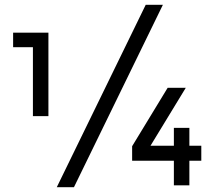

<svg xmlns="http://www.w3.org/2000/svg" viewBox="-20 -777 903 805"><path d="M591 -757H663L290 8H218ZM709 -166V-241H774V-166H824V-103H774V0H709V-103H534V-164L683 -409H759L611 -166ZM35 -640H183V-290H118V-579H35Z"/></svg>

Font: Montserrat Alternates
Style: Regular
Weight: 400
Designer: Julieta Ulanovsky
Foundry: Julieta Ulanovsky
Version: Version 2.001